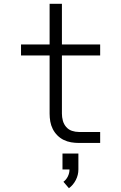

<svg xmlns="http://www.w3.org/2000/svg" viewBox="-20 -755 640 1014"><path d="M397 0Q376 0 355.5 -3.5Q335 -7 316.5 -16Q298 -25 283 -40Q268 -55 258.5 -74Q249 -93 245.5 -113.5Q242 -134 242 -155V-462H91V-520H242V-735H307V-520H509V-462H307V-155Q307 -136 312 -117.5Q317 -99 329.5 -84.5Q342 -70 360 -64Q378 -58 397 -58H509V0ZM344 239 315 205Q330 194 338.5 176.5Q347 159 347 140H310V56H394V140Q394 169 380.5 195.5Q367 222 344 239Z"/></svg>

Font: Iosevka SS04 Light Extended
Style: Regular
Weight: 300
Width: 7
Monospace: yes
Designer: Belleve Invis
Foundry: Belleve Invis
Version: Version 19.0.0; ttfautohint (v1.8.4)